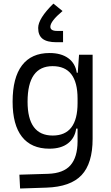

<svg xmlns="http://www.w3.org/2000/svg" viewBox="-20 -825 626 1078"><path d="M92.8 233.4 88.9 155.8 250 150.9Q336.4 147.9 375.7 102.8Q415 57.6 415.5 -30.3V-103H407.7Q400.4 -50.3 361.8 -20.3Q323.2 9.8 257.3 9.8Q155.8 9.8 103.3 -57.1Q50.8 -124 50.8 -253.9Q50.8 -388.7 103.5 -458Q156.2 -527.3 258.3 -527.3Q323.2 -527.3 363 -498.5Q402.8 -469.7 411.1 -416.5H416.5L423.8 -517.6H500V-45.9Q500 92.3 438 158.2Q376 224.1 240.2 228.5ZM415.5 -271.5Q415.5 -453.6 275.4 -453.6Q134.8 -453.6 134.8 -253.9Q134.8 -64 275.9 -64Q415.5 -64 415.5 -246.1ZM279.8 -804.7 331.1 -763.2Q295.4 -732.9 279.1 -711.4Q262.7 -689.9 262.7 -674.8Q262.7 -651.4 300.3 -651.4H334V-587.9H297.4Q244.1 -587.9 219.2 -607.2Q194.3 -626.5 194.3 -668Q194.3 -720.7 279.8 -804.7Z"/></svg>

Font: Cascadia Code NF SemiLight
Style: Regular
Weight: 350
Monospace: yes
Designer: Aaron Bell
Foundry: Saja Typeworks
Version: Version 2404.023; ttfautohint (v1.8.4)